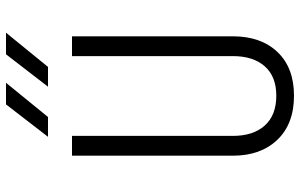

<svg xmlns="http://www.w3.org/2000/svg" viewBox="-200 -790 1000 640"><g transform="rotate(-90 300.0 -470.0)"><path d="M301 10Q207 10 154 -45.5Q101 -101 101 -194V-730H167V-194Q167 -126 201.5 -87.5Q236 -49 301 -49Q365 -49 399 -87.5Q433 -126 433 -194V-730H499V-194Q499 -100 446.5 -45Q394 10 301 10ZM331 -810 439 -950H511L397 -810ZM164 -810 272 -950H344L230 -810Z"/></g></svg>

Font: Tiny ExtraLight
Style: Regular
Weight: 200
Monospace: yes
Designer: Philipp Nurullin, Konstantin Bulenkov
Foundry: JetBrains
Version: Version 2.251; ttfautohint (v1.8.4.7-5d5b)